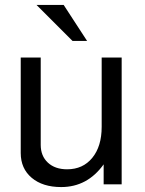

<svg xmlns="http://www.w3.org/2000/svg" viewBox="-20 -747 586 778"><path d="M238 -727 333 -581H274L128 -727ZM473 0H400V-81Q334 11 228 11Q153 11 108.5 -26.5Q64 -64 64 -127V-514H145V-160Q145 -115 174 -88Q203 -61 252 -61Q316 -61 354 -107.5Q392 -154 392 -233V-514H473Z"/></svg>

Font: Almarai
Style: Regular
Weight: 400
Designer: Boutros International 2019
Foundry: Created by Boutros International 2019
Version: Version 1.10